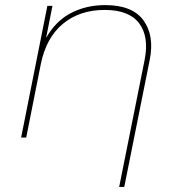

<svg xmlns="http://www.w3.org/2000/svg" viewBox="-20 -540 708 754"><path d="M393 -520Q500 -520 543.5 -460Q587 -400 568 -305L468 194H448L548 -305Q566 -396 526.5 -448.5Q487 -501 391 -501Q293 -501 227 -446.5Q161 -392 140 -287L83 0H63L166 -517H186L161 -391Q199 -458 259 -489Q319 -520 393 -520Z"/></svg>

Font: Montserrat Thin
Style: Italic
Weight: 100
Italic angle: -11.3°
Designer: Julieta Ulanovsky
Foundry: Julieta Ulanovsky
Version: Version 9.000; ttfautohint (v1.8.4.7-5d5b)